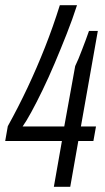

<svg xmlns="http://www.w3.org/2000/svg" viewBox="-22 -718 405 738"><path d="M185 0 216 -176H-2L8 -233Q49 -307 84.5 -382.5Q120 -458 151 -536.5Q182 -615 208 -698H274Q257 -645 234.5 -588Q212 -531 188.5 -475.5Q165 -420 141.5 -371.5Q118 -323 98 -286.5Q78 -250 65 -232H225L267 -464Q273 -476 280 -493Q287 -510 294 -528.5Q301 -547 308 -565.5Q315 -584 320 -599H354L289 -232H347L337 -176H279L248 0Z"/></svg>

Font: Archivo ExtraCondensed Light
Style: Italic
Weight: 300
Width: 2
Italic angle: -10°
Designer: Hector Gatti
Foundry: Omnibus-Type
Version: Version 2.001